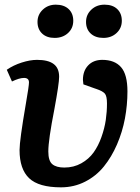

<svg xmlns="http://www.w3.org/2000/svg" viewBox="-20 -781 596 815"><path d="M216.8 -761.2Q251.5 -761.2 271.2 -742.7Q291 -724.1 291 -692.9Q291 -661.1 268.6 -640.6Q246.1 -620.1 211.9 -620.1Q178.2 -620.1 158.7 -638.7Q139.2 -657.2 139.2 -688Q139.2 -718.8 161.6 -740Q184.1 -761.2 216.8 -761.2ZM423.8 -761.2Q458 -761.2 477.5 -742.7Q497.1 -724.1 497.1 -692.9Q497.1 -661.6 474.9 -640.9Q452.6 -620.1 418.9 -620.1Q384.8 -620.1 365 -638.7Q345.2 -657.2 345.2 -688Q345.2 -718.8 367.7 -740Q390.1 -761.2 423.8 -761.2ZM137.2 -526.9Q184.1 -526.9 207.5 -509.5Q231 -492.2 231 -455.1Q231 -426.8 210.9 -317.9Q185.1 -186.5 185.1 -138.2Q185.1 -98.1 202.1 -84Q219.2 -69.8 252.9 -69.8Q293 -69.8 325.2 -87.9Q357.4 -106 377.4 -134Q397.5 -162.1 410.6 -199.2Q423.8 -236.3 429 -271.5Q434.1 -306.6 434.1 -341.8Q434.1 -373.5 424.8 -384Q415.5 -394.5 389.2 -403.3Q384.3 -404.8 381.8 -405.8L334 -422.9Q332 -436.5 332 -441.9Q332 -480 354.2 -503.4Q376.5 -526.9 414.1 -526.9Q466.8 -526.9 493.9 -495.8Q521 -464.8 521 -393.1Q521 -335 510.3 -277.8Q499.5 -220.7 476.6 -167.7Q453.6 -114.7 421.1 -74.5Q388.7 -34.2 341.6 -10Q294.4 14.2 238.8 14.2Q144.5 14.2 103.8 -24.4Q63 -63 63 -144Q63 -185.1 89.8 -340.8Q103 -416.5 103 -431.2Q103 -450.2 82 -450.2Q62 -450.2 30.8 -435.1L8.8 -484.9Q37.1 -504.4 72.5 -515.6Q107.9 -526.9 137.2 -526.9Z"/></svg>

Font: Literata Book
Style: Bold Italic
Weight: 700
Italic angle: -3°
Designer: Latin by Veronika Burian and Jose Scaglione. Greek by Irene Vlachou. Cyrillic by Vera Evstafieva
Foundry: TypeTogether
Version: Version 1.003;PS 001.003;hotconv 1.0.88;makeotf.lib2.5.64775